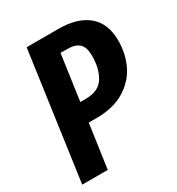

<svg xmlns="http://www.w3.org/2000/svg" viewBox="-167 -799 836 905"><g transform="rotate(-30 251.5 -346.0)"><path d="M503 -504Q503 -430 473 -370Q443 -310 382 -274Q321 -238 232 -238H189L155 0H16L113 -692H285Q390 -692 446.5 -644Q503 -596 503 -504ZM360 -503Q360 -549 339.5 -569Q319 -589 274 -589H238L203 -342H234Q303 -342 331.5 -387.5Q360 -433 360 -503Z"/></g></svg>

Font: Fira Sans Extra Condensed SemiBold
Style: Italic
Weight: 600
Width: 3
Italic angle: -8°
Designer: Carrois Corporate & Edenspiekermann AG
Foundry: Carrois Corporate GbR & Edenspiekermann AG
Version: Version 4.203